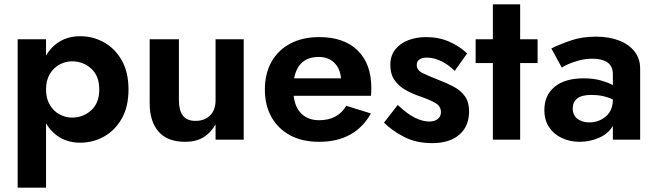

<svg xmlns="http://www.w3.org/2000/svg" viewBox="-20 -640 3010 880"><path d="M191 220H61V-460H191V-385Q215 -427 255 -450.5Q295 -474 348 -474Q406 -474 456.5 -446Q507 -418 538 -363.5Q569 -309 569 -230Q569 -151 538 -96.5Q507 -42 456.5 -14Q406 14 348 14Q295 14 255 -9.5Q215 -33 191 -75ZM435 -230Q435 -292 398 -325.5Q361 -359 310 -359Q281 -359 253.5 -344.5Q226 -330 208.5 -301Q191 -272 191 -230Q191 -188 208.5 -159Q226 -130 253.5 -115.5Q281 -101 310 -101Q361 -101 398 -134.5Q435 -168 435 -230Z M800 -180Q800 -135 818 -110.5Q836 -86 876 -86Q918 -86 943 -111Q968 -136 968 -180V-460H1097V0H968V-70Q946 -31 912 -10.5Q878 10 829 10Q747 10 706.5 -37Q666 -84 666 -166V-460H800Z M1442 10Q1366 10 1310.5 -19.5Q1255 -49 1224.5 -103Q1194 -157 1194 -230Q1194 -303 1224.5 -357Q1255 -411 1311 -440.5Q1367 -470 1443 -470Q1557 -470 1619.5 -408.5Q1682 -347 1682 -236Q1682 -213 1680 -201H1326Q1332 -147 1362.5 -118Q1393 -89 1443 -89Q1528 -89 1567 -155L1680 -120Q1607 10 1442 10ZM1441 -379Q1347 -379 1328 -281H1543Q1539 -326 1512 -352.5Q1485 -379 1441 -379Z M1803 -159Q1846 -118 1881.5 -100.5Q1917 -83 1947 -83Q1973 -83 1987 -95Q2001 -107 2001 -126Q2001 -153 1975.5 -168Q1950 -183 1900 -200Q1868 -211 1838 -228Q1808 -245 1788.5 -272.5Q1769 -300 1769 -343Q1769 -384 1791 -412.5Q1813 -441 1850.5 -455.5Q1888 -470 1934 -470Q1992 -470 2040 -448.5Q2088 -427 2121 -395L2064 -315Q2039 -341 2004.5 -358.5Q1970 -376 1937 -376Q1915 -376 1902.5 -367.5Q1890 -359 1890 -342Q1890 -318 1918 -304.5Q1946 -291 1992 -273Q2029 -259 2060.5 -242Q2092 -225 2111 -198.5Q2130 -172 2130 -130Q2130 -61 2085 -22.5Q2040 16 1961 16Q1888 16 1833 -12Q1778 -40 1740 -78Z M2160 -460H2239V-620H2364V-460H2444V-351H2364V0H2239V-351H2160Z M2555 -330 2507 -418Q2543 -436 2595 -454Q2647 -472 2711 -472Q2770 -472 2815.5 -455Q2861 -438 2887.5 -405Q2914 -372 2914 -326V0H2789V-63Q2768 -27 2725.5 -8.5Q2683 10 2637 10Q2593 10 2556 -7Q2519 -24 2497 -56.5Q2475 -89 2475 -136Q2475 -203 2522 -242Q2569 -281 2655 -281Q2699 -281 2733 -271.5Q2767 -262 2789 -250V-299Q2789 -337 2764 -354Q2739 -371 2697 -371Q2665 -371 2636 -363.5Q2607 -356 2585.5 -346.5Q2564 -337 2555 -330ZM2605 -143Q2605 -112 2626.5 -95.5Q2648 -79 2681 -79Q2725 -79 2757 -106.5Q2789 -134 2789 -184Q2745 -205 2691 -205Q2646 -205 2625.5 -188.5Q2605 -172 2605 -143Z"/></svg>

Font: Jost* Semi
Style: Regular
Weight: 600
Version: Version 3.7